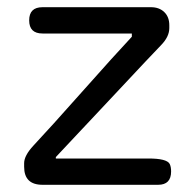

<svg xmlns="http://www.w3.org/2000/svg" viewBox="-20 -513 537 533"><path d="M98 -493H399Q422 -493 436 -479.5Q450 -466 450 -443V-435Q450 -411 427 -387.5Q404 -364 297 -249.5Q190 -135 135 -77V-73H392Q443 -73 451 -58Q455 -50 455 -37Q455 0 419 0H98Q47 0 47 -50V-60Q47 -81 73 -109Q119 -158 209.5 -260Q300 -362 346 -411V-420H98Q61 -420 61 -456.5Q61 -493 98 -493Z"/></svg>

Font: Merge One
Style: Regular
Weight: 400
Designer: Kosal Sen
Foundry: Philatype
Version: Version 1.001